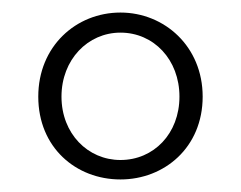

<svg xmlns="http://www.w3.org/2000/svg" viewBox="-20 -763 384 306"><path d="M172 -508C120 -508 78 -550 78 -609C78 -668 120 -711 172 -711C225 -711 266 -668 266 -609C266 -550 225 -508 172 -508ZM172 -477C242 -477 303 -528 303 -609C303 -689 242 -743 172 -743C101 -743 41 -689 41 -609C41 -528 101 -477 172 -477Z"/></svg>

Font: Noto Serif CJK JP Light
Style: Regular
Weight: 300
Designer: Ryoko NISHIZUKA 西塚涼子 (kana & ideographs); Frank Grießhammer (Latin, Greek & Cyrillic); Wenlong ZHANG 张文龙 (bopomofo); San
Foundry: Adobe Systems Incorporated
Version: Version 1.001;PS 1.001;hotconv 16.6.54;makeotf.lib2.5.65590